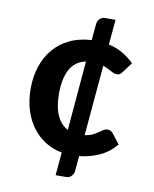

<svg xmlns="http://www.w3.org/2000/svg" viewBox="-80 -655 658 819"><g transform="rotate(10 249.0 -245.5)"><path d="M226.1 3.4Q188.5 -3.4 156 -23.2Q123.5 -43 99.6 -74.2Q75.7 -105.5 62 -147.9Q48.3 -190.4 48.3 -242.7Q48.3 -293.9 62.7 -338.1Q77.1 -382.3 105.2 -415.5Q133.3 -448.7 174.3 -468.5Q215.3 -488.3 269 -491.2L275.4 -563Q276.4 -574.2 285.4 -584Q294.4 -593.8 308.1 -593.8H354L344.2 -485.4Q377.4 -478 404.5 -462.4Q431.6 -446.8 455.1 -423.8L423.3 -380.4Q418 -373.5 412.8 -369.9Q407.7 -366.2 397.9 -366.2Q391.6 -366.2 385.5 -368.9Q379.4 -371.6 372.1 -375.5Q364.7 -379.4 356 -383.8Q347.2 -388.2 336.4 -392.1L309.6 -86.4Q329.6 -89.4 343 -95.9Q356.4 -102.5 366.5 -109.6Q376.5 -116.7 384.5 -121.8Q392.6 -127 402.3 -127Q409.7 -127 415.5 -124Q421.4 -121.1 425.3 -116.2L459.5 -72.3Q426.8 -34.2 385.7 -16.4Q344.7 1.5 301.8 5.4L295.9 72.3Q294.9 83.5 285.6 93.3Q276.4 103 262.7 103H217.3ZM170.9 -242.7Q170.9 -185.5 187.5 -148.7Q204.1 -111.8 234.9 -96.2L260.7 -397Q214.4 -387.7 192.6 -347.7Q170.9 -307.6 170.9 -242.7Z"/></g></svg>

Font: Carlito
Style: Bold
Weight: 700
Designer: Lukasz Dziedzic
Foundry: tyPoland Lukasz Dziedzic
Version: Version 1.104